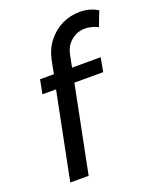

<svg xmlns="http://www.w3.org/2000/svg" viewBox="-139 -831 746 914"><g transform="rotate(-20 233.5 -374.0)"><path d="M265 -576 252 -511H397L384 -440H238L150 0H57L145 -440H76L90 -511H160L172 -573Q183 -630 214.5 -669.5Q246 -709 288 -728.5Q330 -748 375 -748Q428 -748 467 -723L438 -648Q424 -656 406 -660.5Q388 -665 373 -665Q335 -665 304.5 -641Q274 -617 265 -576Z"/></g></svg>

Font: Gontserrat
Style: Italic
Weight: 400
Italic angle: -11.3°
Designer: Julieta Ulanovsky
Foundry: Julieta Ulanovsky
Version: Version 6.001